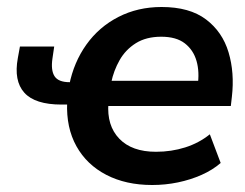

<svg xmlns="http://www.w3.org/2000/svg" viewBox="-20 -519 701 549"><path d="M415 10Q340 10 284 -19Q228 -48 198.5 -101Q169 -154 172 -226L179 -220H156Q80 -220 49.5 -254Q19 -288 31 -353L37 -386H135L130 -352Q125 -318 136 -301Q147 -284 179 -284H191L178 -276Q191 -341 227 -391.5Q263 -442 318.5 -470.5Q374 -499 442 -499Q522 -499 569 -463.5Q616 -428 633.5 -369.5Q651 -311 643 -242L640 -216H282L290 -224Q285 -160 321 -122.5Q357 -85 426 -85Q470 -85 509.5 -97.5Q549 -110 580 -135L611 -53Q588 -33 556.5 -19Q525 -5 489 2.5Q453 10 415 10ZM441 -414Q398 -414 368.5 -395.5Q339 -377 322 -347Q305 -317 298 -283L295 -288H562L545 -273Q551 -313 542 -344.5Q533 -376 508.5 -395Q484 -414 441 -414Z"/></svg>

Font: Nunito Sans 12pt
Style: Bold Italic
Weight: 700
Italic angle: -9°
Designer: Vernon Adams
Foundry: Vernon Adams
Version: Version 3.101;gftools[0.9.27]